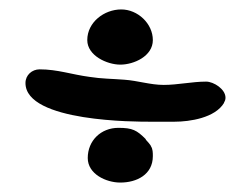

<svg xmlns="http://www.w3.org/2000/svg" viewBox="-20 -554 498 407"><path d="M297 -296H350C382 -296 436 -304 455 -336V-337C457 -340 458 -343 458 -347C458 -365 433 -381 417 -381C387 -381 357 -374 327 -374C299 -374 272 -383 244 -385C219 -387 195 -387 170 -391C132 -396 102 -407 64 -407C48 -407 34 -395 34 -378C34 -295 272 -296 297 -296ZM165 -469C165 -436 207 -417 235 -417C264 -417 304 -435 304 -469C304 -504 272 -534 237 -534C201 -534 165 -507 165 -469ZM166 -219C166 -185 205 -167 235 -167C270 -167 304 -184 304 -223C304 -230 304 -238 300 -244C300 -246 291 -256 289 -258V-259C270 -278 261 -283 231 -283C194 -283 166 -256 166 -219Z"/></svg>

Font: ChillLongCangKaiShu ExtraBold
Style: Regular
Weight: 800
Version: Version 3.500;Glyphs 3.1.1 (3135)